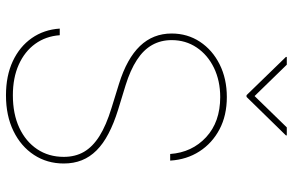

<svg xmlns="http://www.w3.org/2000/svg" viewBox="-191 -791 994 652"><g transform="rotate(90 306.0 -465.0)"><path d="M303.7 11.7Q237.3 11.7 187.7 -11.5Q138.2 -34.7 109.4 -75.9Q80.6 -117.2 77.1 -170.9H99.6Q103 -123.5 128.9 -87.6Q154.8 -51.8 199.5 -31.7Q244.1 -11.7 303.7 -11.7Q366.7 -11.7 413.6 -33.4Q460.4 -55.2 486.6 -94.2Q512.7 -133.3 512.7 -184.6Q512.7 -223.6 495.6 -253.2Q478.5 -282.7 442.1 -305.7Q405.8 -328.6 346.7 -346.7L264.6 -372.1Q178.7 -398.9 136.2 -443.4Q93.8 -487.8 93.8 -550.8Q93.8 -604.5 121.8 -647Q149.9 -689.5 198.7 -713.9Q247.6 -738.3 309.6 -738.3Q372.1 -738.3 419.2 -713.4Q466.3 -688.5 494.1 -645.3Q522 -602.1 525.4 -545.9H502.9Q497.6 -620.1 445.8 -668Q394 -715.8 309.6 -715.8Q254.4 -715.8 210.4 -694.6Q166.5 -673.3 141.4 -636Q116.2 -598.6 116.2 -550.8Q116.2 -514.2 132.8 -484.6Q149.4 -455.1 183.6 -432.9Q217.8 -410.6 269.5 -394.5L352.5 -369.1Q399.4 -354.5 433.8 -336.4Q468.3 -318.4 490.7 -295.9Q513.2 -273.4 524.2 -245.8Q535.2 -218.3 535.2 -184.6Q535.2 -127.9 506.1 -83.5Q477.1 -39.1 425 -13.7Q373 11.7 303.7 11.7ZM199.7 -941.9 306.2 -832.5 412.6 -941.9H439.9V-939L309.1 -805.2H303.2L173.3 -939V-941.9Z"/></g></svg>

Font: Inter Thin
Style: Regular
Weight: 250
Designer: Rasmus Andersson
Foundry: rsms
Version: Version 4.001;git-66647c0bb